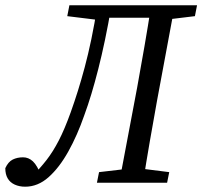

<svg xmlns="http://www.w3.org/2000/svg" viewBox="-64 -690 764 725"><path d="M31 15Q9 15 -8.5 7Q-26 -1 -35 -16.5Q-44 -32 -44 -55Q-33 -79 -16 -87.5Q1 -96 23 -96Q44 -96 60.5 -80.5Q77 -65 92 -25L64 -7L55 -22Q87 -54 111.5 -85.5Q136 -117 158 -159.5Q180 -202 203 -266Q217 -305 230 -346.5Q243 -388 256 -436.5Q269 -485 281 -542.5Q293 -600 304 -670H357Q345 -599 332.5 -539.5Q320 -480 307 -429Q294 -378 281 -335Q268 -292 254 -254Q228 -179 194 -118Q160 -57 119.5 -21Q79 15 31 15ZM190 -629 198 -670H333L321 -614H312ZM302 0 310 -40 438 -55H456L575 -40L567 0ZM310 -623 319 -670H552L542 -623ZM386 0 454 -360Q468 -437 481.5 -515Q495 -593 507 -670H596L529 -310Q515 -233 501.5 -155Q488 -77 476 0ZM529 -614 540 -670H680L672 -629L548 -614Z"/></svg>

Font: Source Serif 4
Style: Italic
Weight: 400
Italic angle: -12°
Designer: Frank Grießhammer
Foundry: Adobe Systems Incorporated
Version: Version 4.004;hotconv 1.0.116;makeotfexe 2.5.65601